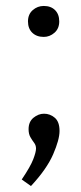

<svg xmlns="http://www.w3.org/2000/svg" viewBox="-20 -481 273 645"><path d="M53 122Q82 79 91.5 54.5Q101 30 101 18Q101 7 94.5 -1.5Q88 -10 82 -20.5Q76 -31 76 -47Q76 -72 92.5 -85.5Q109 -99 128 -99Q148 -99 164 -85.5Q180 -72 180 -41Q180 -12 158.5 37.5Q137 87 84 144ZM74 -409Q74 -433 90 -447Q106 -461 127 -461Q151 -461 165 -447Q179 -433 179 -409Q179 -385 163 -371Q147 -357 127 -357Q103 -357 88.5 -371Q74 -385 74 -409Z"/></svg>

Font: Bitter
Style: Regular
Weight: 400
Designer: Sol Matas, and Bitter project Authors
Foundry: Sol Matas
Version: Version 2.001